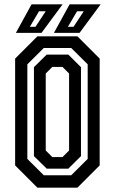

<svg xmlns="http://www.w3.org/2000/svg" viewBox="-20 -868 531 888"><path d="M153 0 50 -103V-597L153 -700H338L441 -597V-103L338 0ZM182.5 -57.5H309.5L385.5 -133V-570.5L309.5 -646H182.5L106.5 -570.5V-133ZM196 -88 137 -146V-557.5L196 -615.5H296L354.5 -557.5V-146L296 -88ZM222 -141.5H269L299.5 -172V-528L269 -558.5H222L191.5 -528V-172ZM229.5 -716 302 -848H445.5L348 -716ZM53.5 -716 126 -848H269.5L172 -716ZM118 -744H144L191.5 -816H160.5ZM294 -744H320L367.5 -816H336.5Z"/></svg>

Font: Tourney Condensed SemiBold
Style: Regular
Weight: 600
Width: 3
Designer: Tyler Finck
Foundry: Etcetera Type Co
Version: Version 1.010; ttfautohint (v1.8.3)